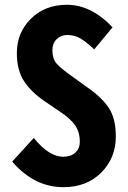

<svg xmlns="http://www.w3.org/2000/svg" viewBox="-20 -775 540 807"><path d="M246.1 11.7Q124 11.7 31.2 -95.7L122.1 -195.3Q185.5 -116.2 246.1 -116.2Q277.3 -116.2 296.4 -133.3Q315.4 -150.4 315.4 -179.7Q315.4 -219.7 295.9 -248Q276.4 -276.4 233.4 -304.7L168.9 -348.6Q112.3 -386.7 81.5 -433.1Q50.8 -479.5 50.8 -551.8Q50.8 -637.7 109.9 -696.3Q168.9 -754.9 261.7 -754.9Q363.3 -754.9 453.1 -660.2L376 -567.4Q341.8 -599.6 317.4 -613.8Q293 -627.9 262.7 -627.9Q236.3 -627.9 218.3 -610.4Q200.2 -592.8 200.2 -563.5Q200.2 -528.3 217.8 -507.8Q235.4 -487.3 291 -448.2L350.6 -405.3Q409.2 -364.3 438 -320.3Q466.8 -276.4 466.8 -201.2Q466.8 -111.3 405.8 -49.8Q344.7 11.7 246.1 11.7Z"/></svg>

Font: Gen Shin Gothic Monospace Bold
Style: Bold
Weight: 700
Designer: [Source Han Sans]
Ryoko NISHIZUKA  (kana & ideographs); Paul D. Hunt (Latin, Greek & Cyrillic); Wenlong ZHANG  (bopomofo
Version: Version 1.002.20150607